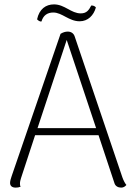

<svg xmlns="http://www.w3.org/2000/svg" viewBox="-20 -846 610 875"><path d="M169 -748C177 -776 196 -789 223 -789C263 -789 294 -749 343 -749C381 -749 407 -776 417 -812C412 -818 406 -821 396 -821C385 -800 375 -785 348 -785C304 -785 275 -826 226 -826C189 -826 159 -805 149 -758C154 -752 162 -747 169 -748ZM538 -37 320 -681C315 -695 303 -702 289 -702C278 -702 268 -699 256 -692L33 -43C30 -34 26 -22 26 -14C25 1 35 9 51 9C60 9 66 8 74 5C71 1 71 -6 71 -11C71 -18 74 -29 76 -35L140 -230H429L502 -10C506 2 518 9 532 9C542 9 549 5 556 -3C550 -10 543 -23 538 -37ZM151 -262 284 -664 418 -262Z"/></svg>

Font: Arima Koshi ExtraLight
Style: Regular
Weight: 275
Designer: Joana Correia and Natanael Gama
Foundry: NDISCOVER
Version: Version 1.019;PS 001.019;hotconv 1.0.88;makeotf.lib2.5.64775